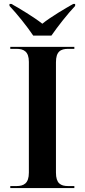

<svg xmlns="http://www.w3.org/2000/svg" viewBox="-20 -951 428 971"><path d="M148 -771H240C271 -816 322 -881 360 -921V-931H350C309 -908 236 -865 194 -831C151 -865 79 -908 38 -931H28V-921C66 -881 118 -816 148 -771ZM32 0H356V-10H325C286 -10 263 -24 263 -78V-636C263 -690 286 -704 325 -704H356V-714H32V-704H63C101 -704 126 -690 126 -638V-78C126 -24 101 -10 63 -10H32Z"/></svg>

Font: Noto Serif Display SemiBold
Style: Regular
Weight: 600
Designer: Monotype Design Team
Foundry: Monotype Imaging Inc.
Version: Version 2.009